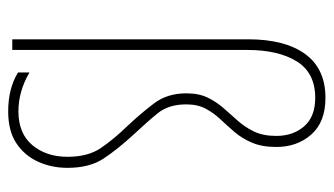

<svg xmlns="http://www.w3.org/2000/svg" viewBox="-193 -705 815 469"><g transform="rotate(90 214.5 -470.5)"><path d="M339 -738Q339 -703 328.5 -678.5Q318 -654 302.5 -636Q287 -618 271.5 -601.5Q256 -585 245.5 -565.5Q235 -546 235 -518Q235 -475 256.5 -448.5Q278 -422 309 -389Q344 -351 367 -316.5Q390 -282 390 -228Q390 -189 375 -156Q360 -123 330 -103Q300 -83 252 -83Q196 -83 157 -107V-135Q203 -108 252 -108Q306 -108 334.5 -142Q363 -176 363 -228Q363 -278 341.5 -309.5Q320 -341 288 -374Q256 -408 232 -440Q208 -472 208 -518Q208 -549 218.5 -570.5Q229 -592 244.5 -609.5Q260 -627 275.5 -644.5Q291 -662 301.5 -684Q312 -706 312 -738Q312 -779 288.5 -806Q265 -833 219 -833Q158 -833 130 -788Q102 -743 102 -667V-93H76V-669Q76 -759 112 -808.5Q148 -858 219 -858Q278 -858 308.5 -823.5Q339 -789 339 -738Z"/></g></svg>

Font: Noto Sans Kannada UI Condensed Thin
Style: Regular
Weight: 100
Width: 3
Designer: Jelle Bosma - Monotype Design Team
Foundry: Monotype Imaging Inc.
Version: Version 2.005; ttfautohint (v1.8.4.7-5d5b)